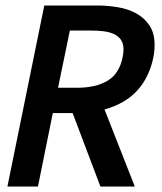

<svg xmlns="http://www.w3.org/2000/svg" viewBox="-20 -678 590 698"><path d="M426 -471Q429 -485 429 -499Q429 -520 419.5 -533.5Q410 -547 393.5 -554.5Q377 -562 355 -564.5Q333 -567 309 -567H234L191 -359H261Q328 -359 371 -384.5Q414 -410 426 -471ZM7 0 141 -658H333Q370 -658 407 -652Q444 -646 474 -630Q504 -614 523 -586Q542 -558 542 -514Q542 -490 537 -467Q522 -396 478.5 -348.5Q435 -301 360 -280L470 0H345L244 -267H172L118 0Z"/></svg>

Font: Codetta
Style: Bold Italic
Weight: 700
Italic angle: -11°
Designer: Ulrich Proeller
Foundry: PROSA GmbH
Version: Version 2.00;September 29, 2018;FontCreator 11.5.0.2427 64-b